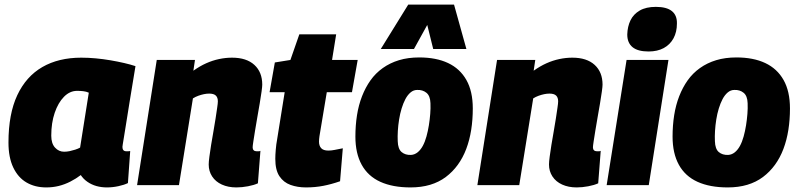

<svg xmlns="http://www.w3.org/2000/svg" viewBox="-20 -809 3494 839"><path d="M447 10Q423 10 401.5 4Q380 -2 362 -14.5Q344 -27 333 -44Q312 -28 287.5 -15.5Q263 -3 237 3.5Q211 10 182 10Q133 10 96 -11.5Q59 -33 38 -77Q17 -121 17 -186Q17 -311 55.5 -393Q94 -475 165 -516Q236 -557 335 -557Q366 -557 398.5 -554Q431 -551 463 -545.5Q495 -540 523 -533.5Q551 -527 572 -520Q557 -430 547 -368Q537 -306 531 -268Q525 -230 521.5 -209Q518 -188 516.5 -178.5Q515 -169 515 -167Q515 -158 519 -153Q523 -148 532 -148Q536 -148 540.5 -148Q545 -148 549 -149L539 -9Q523 -1 497.5 4.5Q472 10 447 10ZM330 -164 368 -404Q357 -409 344 -410.5Q331 -412 317 -412Q285 -412 259.5 -386Q234 -360 219 -316Q204 -272 204 -216Q204 -182 220.5 -164Q237 -146 260 -146Q272 -146 284 -148.5Q296 -151 308.5 -155Q321 -159 330 -164Z M665 -547H832L825 -500Q853 -520 881 -532.5Q909 -545 937.5 -551Q966 -557 994 -557Q1057 -557 1091.5 -525.5Q1126 -494 1126 -439Q1126 -431 1123 -409Q1120 -387 1115 -357.5Q1110 -328 1104.5 -297Q1099 -266 1094.5 -238Q1090 -210 1087 -190.5Q1084 -171 1084 -165Q1084 -157 1088.5 -152.5Q1093 -148 1101 -148Q1105 -148 1110 -148Q1115 -148 1118 -150L1107 -8Q1090 0 1063.5 5Q1037 10 1013 10Q977 10 949.5 -2.5Q922 -15 907 -38Q892 -61 892 -90Q892 -102 895 -124.5Q898 -147 902.5 -175.5Q907 -204 912.5 -234Q918 -264 922 -291Q926 -318 929 -338Q932 -358 932 -366Q932 -383 923 -391.5Q914 -400 894 -400Q883 -400 871 -397.5Q859 -395 846.5 -390.5Q834 -386 823 -379L762 0H579Z M1478 -161 1466 -17Q1429 -4 1393 3Q1357 10 1317 10Q1280 10 1249.5 -1Q1219 -12 1201 -39Q1183 -66 1183 -115Q1183 -131 1185 -155Q1187 -179 1191 -200L1224 -406H1158L1181 -536L1249 -547L1288 -659H1449L1431 -547H1543L1518 -406H1408L1376 -214Q1375 -207 1374.5 -201Q1374 -195 1374 -190Q1374 -172 1383.5 -161.5Q1393 -151 1415 -151Q1428 -151 1442.5 -154Q1457 -157 1478 -161Z M1774 10Q1696 10 1642 -14.5Q1588 -39 1560.5 -89Q1533 -139 1533 -212Q1533 -261 1540 -305.5Q1547 -350 1562 -388.5Q1577 -427 1599 -458Q1621 -489 1652.5 -511.5Q1684 -534 1723.5 -546Q1763 -558 1812 -558Q1886 -558 1938 -533.5Q1990 -509 2018 -459.5Q2046 -410 2046 -335Q2046 -286 2039 -241.5Q2032 -197 2017.5 -158.5Q2003 -120 1980.5 -89Q1958 -58 1928 -35.5Q1898 -13 1859.5 -1.5Q1821 10 1774 10ZM1776 -132Q1792 -133 1805 -143.5Q1818 -154 1827.5 -171.5Q1837 -189 1843.5 -212.5Q1850 -236 1854 -261Q1858 -286 1860 -311Q1862 -336 1861 -358Q1860 -390 1843.5 -403.5Q1827 -417 1803 -416Q1787 -416 1774 -405Q1761 -394 1751.5 -376Q1742 -358 1735 -335Q1728 -312 1724 -287Q1720 -262 1718.5 -237.5Q1717 -213 1718 -192Q1719 -158 1735 -144.5Q1751 -131 1776 -132ZM1644 -595 1764 -789H1964L2018 -595H1873L1847 -700L1789 -595Z M2152 -547H2319L2312 -500Q2340 -520 2368 -532.5Q2396 -545 2424.5 -551Q2453 -557 2481 -557Q2544 -557 2578.5 -525.5Q2613 -494 2613 -439Q2613 -431 2610 -409Q2607 -387 2602 -357.5Q2597 -328 2591.5 -297Q2586 -266 2581.5 -238Q2577 -210 2574 -190.5Q2571 -171 2571 -165Q2571 -157 2575.5 -152.5Q2580 -148 2588 -148Q2592 -148 2597 -148Q2602 -148 2605 -150L2594 -8Q2577 0 2550.5 5Q2524 10 2500 10Q2464 10 2436.5 -2.5Q2409 -15 2394 -38Q2379 -61 2379 -90Q2379 -102 2382 -124.5Q2385 -147 2389.5 -175.5Q2394 -204 2399.5 -234Q2405 -264 2409 -291Q2413 -318 2416 -338Q2419 -358 2419 -366Q2419 -383 2410 -391.5Q2401 -400 2381 -400Q2370 -400 2358 -397.5Q2346 -395 2333.5 -390.5Q2321 -386 2310 -379L2249 0H2066Z M2631 0 2718 -547H2901L2815 0ZM2846 -779Q2893 -779 2916 -760.5Q2939 -742 2938 -706Q2938 -669 2923 -641.5Q2908 -614 2880.5 -599Q2853 -584 2814 -584Q2767 -584 2744 -603Q2721 -622 2721 -658Q2722 -693 2735 -720Q2748 -747 2775.5 -763Q2803 -779 2846 -779Z M3160 10Q3082 10 3028 -14.5Q2974 -39 2946.5 -89Q2919 -139 2919 -212Q2919 -261 2926 -305.5Q2933 -350 2948 -388.5Q2963 -427 2985 -458Q3007 -489 3038.5 -511.5Q3070 -534 3109.5 -546Q3149 -558 3198 -558Q3272 -558 3324 -533.5Q3376 -509 3404 -459.5Q3432 -410 3432 -335Q3432 -286 3425 -241.5Q3418 -197 3403.5 -158.5Q3389 -120 3366.5 -89Q3344 -58 3314 -35.5Q3284 -13 3245.5 -1.5Q3207 10 3160 10ZM3162 -132Q3178 -133 3191 -143.5Q3204 -154 3213.5 -171.5Q3223 -189 3229.5 -212.5Q3236 -236 3240 -261Q3244 -286 3246 -311Q3248 -336 3247 -358Q3246 -390 3229.5 -403.5Q3213 -417 3189 -416Q3173 -416 3160 -405Q3147 -394 3137.5 -376Q3128 -358 3121 -335Q3114 -312 3110 -287Q3106 -262 3104.5 -237.5Q3103 -213 3104 -192Q3105 -158 3121 -144.5Q3137 -131 3162 -132Z"/></svg>

Font: Georama ExtraBold
Style: Italic
Weight: 800
Italic angle: -9°
Version: Version 1.001